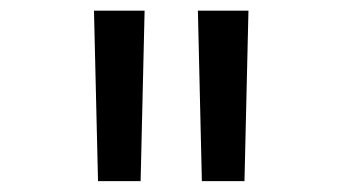

<svg xmlns="http://www.w3.org/2000/svg" viewBox="-20 -713 626 352"><path d="M159.7 -380.9 152.3 -693.4H245.1L237.8 -380.9ZM350.1 -380.9 342.8 -693.4H435.5L428.2 -380.9Z"/></svg>

Font: Cascadia Code PL SemiLight
Style: Regular
Weight: 350
Monospace: yes
Designer: Aaron Bell
Foundry: Saja Typeworks
Version: Version 2404.023; ttfautohint (v1.8.4)